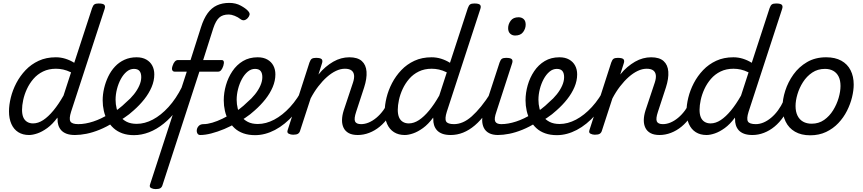

<svg xmlns="http://www.w3.org/2000/svg" viewBox="-20 -914 5954 1324"><path d="M180 17Q137 17 106 -2.5Q75 -22 58.5 -59Q42 -96 42 -146Q42 -190 54.5 -241Q67 -292 92.5 -341Q118 -390 156.5 -430.5Q195 -471 247 -495Q299 -519 365 -519Q399 -519 431 -509Q463 -499 492 -481L615 -858Q622 -878 631.5 -884Q641 -890 660 -890Q691 -890 699.5 -880.5Q708 -871 701 -851L470 -143Q455 -95 465.5 -76.5Q476 -58 520 -58Q532 -58 537.5 -46.5Q543 -35 540.5 -20.5Q538 -6 527 5.5Q516 17 497 17Q462 17 438.5 8Q415 -1 401.5 -16.5Q388 -32 382 -52Q376 -72 377 -93L376 -103Q342 -57 306 -31Q270 -5 237.5 6Q205 17 180 17ZM208 -63Q243 -63 278 -86Q313 -109 348.5 -152Q384 -195 418 -255L470 -415Q441 -429 416 -434.5Q391 -440 366 -440Q316 -440 277 -421Q238 -402 210.5 -370Q183 -338 165.5 -300Q148 -262 140 -224.5Q132 -187 132 -157Q132 -126 140.5 -105.5Q149 -85 166.5 -74Q184 -63 208 -63Z M497 17Q478 17 472 5.5Q466 -6 470.5 -20.5Q475 -35 488 -46.5Q501 -58 520 -58Q568 -58 623 -76Q678 -94 732 -128Q743 -136 753 -130.5Q763 -125 769 -113Q775 -101 774.5 -88.5Q774 -76 764 -70Q715 -39 667 -19.5Q619 0 576 8.5Q533 17 497 17Z M730 -121Q764 -138 794.5 -161Q825 -184 850 -209Q880 -234 903.5 -263.5Q927 -293 940.5 -323.5Q954 -354 954 -382Q954 -410 942 -424.5Q930 -439 903 -439Q889 -439 882.5 -451Q876 -463 877.5 -479Q879 -495 890 -507Q901 -519 922 -519Q961 -519 988.5 -503.5Q1016 -488 1030 -461.5Q1044 -435 1044 -401Q1044 -357 1025.5 -313.5Q1007 -270 975 -229.5Q943 -189 902 -153Q872 -125 835.5 -101Q799 -77 761 -57Z M904 18Q859 18 824 5.5Q789 -7 763.5 -30Q738 -53 721 -83.5Q704 -114 696 -149.5Q688 -185 688 -222Q688 -263 698 -305.5Q708 -348 726.5 -386.5Q745 -425 773 -455Q801 -485 838.5 -502Q876 -519 922 -519Q933 -519 936.5 -507Q940 -495 936.5 -479Q933 -463 924.5 -451Q916 -439 904 -439Q876 -439 853 -419.5Q830 -400 813 -368.5Q796 -337 786.5 -299.5Q777 -262 777 -226Q777 -195 784.5 -165Q792 -135 809 -111.5Q826 -88 854 -74Q882 -60 923 -60Q978 -60 1034 -89.5Q1090 -119 1142 -176Q1194 -233 1235 -315Q1240 -323 1252.5 -322.5Q1265 -322 1275 -314.5Q1285 -307 1278 -291Q1245 -217 1202 -159.5Q1159 -102 1109.5 -62Q1060 -22 1008 -2Q956 18 904 18Z M1355 -420 1100 364Q1096 377 1086 383.5Q1076 390 1053 390Q1037 390 1022.5 383Q1008 376 1015 357L1268 -420H1184Q1173 -420 1168 -430Q1163 -440 1170 -460Q1183 -500 1208 -500H1294L1366 -726Q1385 -786 1412 -823Q1439 -860 1476 -877Q1513 -894 1561 -894Q1606 -894 1640.5 -875Q1675 -856 1690 -839Q1704 -824 1701 -812Q1698 -800 1688 -789Q1675 -776 1663 -774.5Q1651 -773 1640 -781Q1621 -796 1598 -805Q1575 -814 1558 -814Q1515 -814 1491.5 -792.5Q1468 -771 1451 -720L1381 -500H1508Q1532 -500 1520 -460Q1507 -420 1485 -420Z M1361 17Q1347 17 1341 5.5Q1335 -6 1337.5 -20.5Q1340 -35 1351.5 -46.5Q1363 -58 1384 -58Q1410 -58 1444 -68Q1478 -78 1515 -96Q1552 -114 1585 -135L1616 -70Q1574 -44 1527 -24.5Q1480 -5 1437.5 6Q1395 17 1361 17Z M1565 -121Q1599 -138 1629.5 -161Q1660 -184 1685 -209Q1715 -234 1738.5 -263.5Q1762 -293 1775.5 -323.5Q1789 -354 1789 -382Q1789 -410 1777 -424.5Q1765 -439 1738 -439Q1724 -439 1717.5 -451Q1711 -463 1712.5 -479Q1714 -495 1725 -507Q1736 -519 1757 -519Q1796 -519 1823.5 -503.5Q1851 -488 1865 -461.5Q1879 -435 1879 -401Q1879 -357 1860.5 -313.5Q1842 -270 1810 -229.5Q1778 -189 1737 -153Q1707 -125 1670.5 -101Q1634 -77 1596 -57Z M1739 18Q1694 18 1658.5 5.5Q1623 -7 1598 -30Q1573 -53 1556 -83.5Q1539 -114 1531 -149.5Q1523 -185 1523 -222Q1523 -274 1538 -326.5Q1553 -379 1582.5 -423Q1612 -467 1655.5 -493Q1699 -519 1757 -519Q1768 -519 1771.5 -507Q1775 -495 1771.5 -479Q1768 -463 1759.5 -451Q1751 -439 1739 -439Q1711 -439 1688 -419.5Q1665 -400 1648 -368.5Q1631 -337 1621.5 -299.5Q1612 -262 1612 -226Q1612 -195 1619.5 -165Q1627 -135 1644 -111.5Q1661 -88 1689 -73.5Q1717 -59 1758 -59Q1814 -59 1871 -89Q1928 -119 1980.5 -176Q2033 -233 2074 -315Q2078 -323 2089.5 -322.5Q2101 -322 2109.5 -314.5Q2118 -307 2111 -291Q2067 -192 2006 -123Q1945 -54 1876.5 -18Q1808 18 1739 18Z M2447 17Q2409 17 2385 4Q2361 -9 2349.5 -32.5Q2338 -56 2338.5 -86.5Q2339 -117 2350 -152L2414 -344Q2424 -374 2421.5 -395.5Q2419 -417 2403.5 -428.5Q2388 -440 2358 -440Q2328 -440 2296.5 -425Q2265 -410 2234.5 -383Q2204 -356 2175 -318.5Q2146 -281 2122 -235L2049 -11Q2045 2 2034.5 8.5Q2024 15 2001 15Q1985 15 1971 8Q1957 1 1964 -18L2114 -483Q2121 -503 2130.5 -509Q2140 -515 2159 -515Q2190 -515 2198.5 -505.5Q2207 -496 2200 -476L2176 -400Q2199 -429 2225 -451Q2251 -473 2278 -488.5Q2305 -504 2333 -511.5Q2361 -519 2389 -519Q2446 -519 2475 -493Q2504 -467 2507.5 -420Q2511 -373 2491 -311L2436 -143Q2420 -95 2428.5 -76.5Q2437 -58 2470 -58Q2484 -58 2490 -46.5Q2496 -35 2493.5 -20.5Q2491 -6 2479.5 5.5Q2468 17 2447 17Z M2447 17Q2433 17 2426.5 5.5Q2420 -6 2422.5 -20.5Q2425 -35 2437 -46.5Q2449 -58 2470 -58Q2496 -58 2522.5 -69Q2549 -80 2575 -101.5Q2601 -123 2623 -153Q2645 -183 2662 -220Q2667 -235 2679.5 -234.5Q2692 -234 2701.5 -224.5Q2711 -215 2707 -201Q2689 -150 2661 -109.5Q2633 -69 2599 -41Q2565 -13 2526 2Q2487 17 2447 17Z M2771 17Q2728 17 2697 -2.5Q2666 -22 2649.5 -59Q2633 -96 2633 -146Q2633 -190 2645.5 -241Q2658 -292 2683.5 -341Q2709 -390 2747.5 -430.5Q2786 -471 2838 -495Q2890 -519 2956 -519Q2990 -519 3022 -509Q3054 -499 3083 -481L3206 -858Q3213 -878 3222.5 -884Q3232 -890 3251 -890Q3282 -890 3290.5 -880.5Q3299 -871 3292 -851L3061 -143Q3046 -95 3056.5 -76.5Q3067 -58 3111 -58Q3123 -58 3128.5 -46.5Q3134 -35 3131.5 -20.5Q3129 -6 3118 5.5Q3107 17 3088 17Q3053 17 3029.5 8Q3006 -1 2992.5 -16.5Q2979 -32 2973 -52Q2967 -72 2968 -93L2967 -103Q2933 -57 2897 -31Q2861 -5 2828.5 6Q2796 17 2771 17ZM2799 -63Q2834 -63 2869 -86Q2904 -109 2939.5 -152Q2975 -195 3009 -255L3061 -415Q3032 -429 3007 -434.5Q2982 -440 2957 -440Q2907 -440 2868 -421Q2829 -402 2801.5 -370Q2774 -338 2756.5 -300Q2739 -262 2731 -224.5Q2723 -187 2723 -157Q2723 -126 2731.5 -105.5Q2740 -85 2757.5 -74Q2775 -63 2799 -63Z M3088 17Q3074 17 3067.5 5.5Q3061 -6 3063.5 -20.5Q3066 -35 3078 -46.5Q3090 -58 3111 -58Q3141 -58 3171.5 -71Q3202 -84 3233 -111.5Q3264 -139 3297.5 -180Q3331 -221 3366 -277Q3375 -290 3387 -289Q3399 -288 3405.5 -278.5Q3412 -269 3406 -257Q3370 -187 3332 -135Q3294 -83 3254.5 -49.5Q3215 -16 3173.5 0.5Q3132 17 3088 17Z M3414 17Q3377 17 3352.5 4Q3328 -9 3316.5 -32.5Q3305 -56 3305 -86Q3305 -116 3317 -152L3425 -483Q3432 -503 3441.5 -509Q3451 -515 3470 -515Q3501 -515 3509.5 -505.5Q3518 -496 3511 -476L3403 -143Q3386 -95 3395 -76.5Q3404 -58 3437 -58Q3451 -58 3457 -46.5Q3463 -35 3460.5 -20.5Q3458 -6 3446.5 5.5Q3435 17 3414 17ZM3532 -669Q3512 -669 3498 -682Q3484 -695 3484 -720Q3484 -747 3501.5 -771Q3519 -795 3556 -795Q3577 -795 3591 -782.5Q3605 -770 3605 -744Q3605 -717 3587.5 -693Q3570 -669 3532 -669Z M3413 17Q3394 17 3388 5.5Q3382 -6 3386.5 -20.5Q3391 -35 3404 -46.5Q3417 -58 3436 -58Q3484 -58 3539 -76Q3594 -94 3648 -128Q3659 -136 3669 -130.5Q3679 -125 3685 -113Q3691 -101 3690.5 -88.5Q3690 -76 3680 -70Q3631 -39 3583 -19.5Q3535 0 3492 8.5Q3449 17 3413 17Z M3646 -121Q3680 -138 3710.5 -161Q3741 -184 3766 -209Q3796 -234 3819.5 -263.5Q3843 -293 3856.5 -323.5Q3870 -354 3870 -382Q3870 -410 3858 -424.5Q3846 -439 3819 -439Q3805 -439 3798.5 -451Q3792 -463 3793.5 -479Q3795 -495 3806 -507Q3817 -519 3838 -519Q3877 -519 3904.5 -503.5Q3932 -488 3946 -461.5Q3960 -435 3960 -401Q3960 -357 3941.5 -313.5Q3923 -270 3891 -229.5Q3859 -189 3818 -153Q3788 -125 3751.5 -101Q3715 -77 3677 -57Z M3820 18Q3775 18 3739.5 5.5Q3704 -7 3679 -30Q3654 -53 3637 -83.5Q3620 -114 3612 -149.5Q3604 -185 3604 -222Q3604 -274 3619 -326.5Q3634 -379 3663.5 -423Q3693 -467 3736.5 -493Q3780 -519 3838 -519Q3849 -519 3852.5 -507Q3856 -495 3852.5 -479Q3849 -463 3840.5 -451Q3832 -439 3820 -439Q3792 -439 3769 -419.5Q3746 -400 3729 -368.5Q3712 -337 3702.5 -299.5Q3693 -262 3693 -226Q3693 -195 3700.5 -165Q3708 -135 3725 -111.5Q3742 -88 3770 -73.5Q3798 -59 3839 -59Q3895 -59 3952 -89Q4009 -119 4061.5 -176Q4114 -233 4155 -315Q4159 -323 4170.5 -322.5Q4182 -322 4190.5 -314.5Q4199 -307 4192 -291Q4148 -192 4087 -123Q4026 -54 3957.5 -18Q3889 18 3820 18Z M4528 17Q4490 17 4466 4Q4442 -9 4430.5 -32.5Q4419 -56 4419.5 -86.5Q4420 -117 4431 -152L4495 -344Q4505 -374 4502.5 -395.5Q4500 -417 4484.5 -428.5Q4469 -440 4439 -440Q4409 -440 4377.5 -425Q4346 -410 4315.5 -383Q4285 -356 4256 -318.5Q4227 -281 4203 -235L4130 -11Q4126 2 4115.5 8.5Q4105 15 4082 15Q4066 15 4052 8Q4038 1 4045 -18L4195 -483Q4202 -503 4211.5 -509Q4221 -515 4240 -515Q4271 -515 4279.5 -505.5Q4288 -496 4281 -476L4257 -400Q4280 -429 4306 -451Q4332 -473 4359 -488.5Q4386 -504 4414 -511.5Q4442 -519 4470 -519Q4527 -519 4556 -493Q4585 -467 4588.5 -420Q4592 -373 4572 -311L4517 -143Q4501 -95 4509.5 -76.5Q4518 -58 4551 -58Q4565 -58 4571 -46.5Q4577 -35 4574.5 -20.5Q4572 -6 4560.5 5.5Q4549 17 4528 17Z M4528 17Q4514 17 4507.5 5.5Q4501 -6 4503.5 -20.5Q4506 -35 4518 -46.5Q4530 -58 4551 -58Q4577 -58 4603.5 -69Q4630 -80 4656 -101.5Q4682 -123 4704 -153Q4726 -183 4743 -220Q4748 -235 4760.5 -234.5Q4773 -234 4782.5 -224.5Q4792 -215 4788 -201Q4770 -150 4742 -109.5Q4714 -69 4680 -41Q4646 -13 4607 2Q4568 17 4528 17Z M4852 17Q4809 17 4778 -2.5Q4747 -22 4730.5 -59Q4714 -96 4714 -146Q4714 -190 4726.5 -241Q4739 -292 4764.5 -341Q4790 -390 4828.5 -430.5Q4867 -471 4919 -495Q4971 -519 5037 -519Q5071 -519 5103 -509Q5135 -499 5164 -481L5287 -858Q5294 -878 5303.5 -884Q5313 -890 5332 -890Q5363 -890 5371.5 -880.5Q5380 -871 5373 -851L5142 -143Q5127 -95 5137.5 -76.5Q5148 -58 5192 -58Q5204 -58 5209.5 -46.5Q5215 -35 5212.5 -20.5Q5210 -6 5199 5.5Q5188 17 5169 17Q5134 17 5110.5 8Q5087 -1 5073.5 -16.5Q5060 -32 5054 -52Q5048 -72 5049 -93L5048 -103Q5014 -57 4978 -31Q4942 -5 4909.5 6Q4877 17 4852 17ZM4880 -63Q4915 -63 4950 -86Q4985 -109 5020.5 -152Q5056 -195 5090 -255L5142 -415Q5113 -429 5088 -434.5Q5063 -440 5038 -440Q4988 -440 4949 -421Q4910 -402 4882.5 -370Q4855 -338 4837.5 -300Q4820 -262 4812 -224.5Q4804 -187 4804 -157Q4804 -126 4812.5 -105.5Q4821 -85 4838.5 -74Q4856 -63 4880 -63Z M5169 17Q5155 17 5148.5 5.5Q5142 -6 5144.5 -20.5Q5147 -35 5159 -46.5Q5171 -58 5192 -58Q5218 -58 5244.5 -69Q5271 -80 5297 -101.5Q5323 -123 5345 -153Q5367 -183 5384 -220Q5389 -235 5401.5 -234.5Q5414 -234 5423.5 -224.5Q5433 -215 5429 -201Q5411 -150 5383 -109.5Q5355 -69 5321 -41Q5287 -13 5248 2Q5209 17 5169 17Z M5567 19Q5505 19 5462 -6Q5419 -31 5397.5 -75.5Q5376 -120 5376 -176Q5376 -229 5395 -288.5Q5414 -348 5451.5 -400.5Q5489 -453 5545.5 -486Q5602 -519 5677 -519Q5739 -519 5781.5 -495.5Q5824 -472 5845.5 -429.5Q5867 -387 5867 -331Q5867 -291 5855.5 -243.5Q5844 -196 5820.5 -149.5Q5797 -103 5761 -65Q5725 -27 5676.5 -4Q5628 19 5567 19ZM5577 -61Q5626 -61 5663 -87Q5700 -113 5725 -153.5Q5750 -194 5763 -238.5Q5776 -283 5776 -321Q5776 -360 5763 -386Q5750 -412 5726 -425.5Q5702 -439 5669 -439Q5619 -439 5581 -413.5Q5543 -388 5517.5 -348Q5492 -308 5479 -264Q5466 -220 5466 -183Q5466 -144 5479.5 -116.5Q5493 -89 5518 -75Q5543 -61 5577 -61Z"/></svg>

Font: Playwrite DK Uloopet
Style: Regular
Weight: 400
Designer: Veronika Burian, José Scaglione
Foundry: TypeTogether
Version: Version 1.002